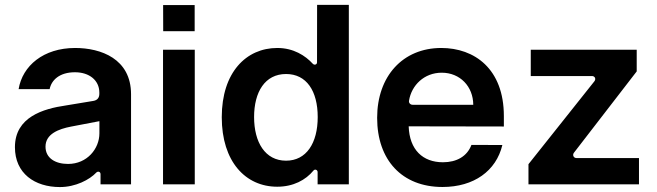

<svg xmlns="http://www.w3.org/2000/svg" viewBox="-20 -747 2664 778"><path d="M223 11C286.2 11 343 -18.8 370 -47.6C376.4 -54.3 387.4 -51.8 387.4 -41.2V0H511V-365.1C511 -509.2 388.5 -552.6 284.4 -552.6C156.2 -552.6 71 -480.5 55.4 -385.7H181.1C188.2 -422.2 220.9 -454.2 283.7 -454.2C342 -454.2 382.1 -421.5 382.5 -372.9V-366.5C382.5 -351.6 375 -340.9 358.3 -338.1L246.4 -319.6C155.9 -306.5 40.5 -273.1 40.5 -150.6C40.5 -44.4 120.4 11 223 11ZM255.7 -82.7C204.2 -82.7 164.4 -106.2 164.4 -152.7C164.4 -204.5 218 -224.4 267.8 -234L382.8 -256V-206.7C382.8 -144.5 333.1 -82.7 255.7 -82.7Z M641 -726.6 641.3 -620.7H768.8V-726.6ZM640.6 0H769.2V-545.5H640.6Z M1103.3 9.6C1168.3 9.6 1218.8 -17.4 1250.4 -56.1C1256.4 -63.2 1267 -58.6 1267 -49.7V0H1393.5V-727.3H1264.9L1264.6 -494.3C1264.6 -485.1 1253.9 -481.9 1247.5 -488.6C1217 -522 1169 -552.6 1103.7 -552.6C977.6 -552.6 878.6 -453.8 878.6 -272C878.6 -92.3 974.8 9.6 1103.3 9.6ZM1139.2 -95.9C1054.3 -95.9 1009.6 -170.5 1009.6 -272.7C1009.6 -374.3 1053.6 -447.1 1139.2 -447.1C1221.9 -447.1 1267.4 -378.6 1267.4 -272.7C1267.4 -166.9 1221.2 -95.9 1139.2 -95.9Z M1768.1 -552.6C1611.9 -552.6 1508.2 -437.9 1508.2 -269.5C1508.2 -98.7 1608.7 10.7 1773.1 10.7C1900.2 10.7 1990.4 -54.3 2015.6 -159.4L1890.3 -159.8C1872.9 -113.6 1830.6 -89.5 1774.9 -89.5C1693.5 -89.5 1639.2 -139.6 1636 -235.1L2021.7 -234.4V-276.6C2021.7 -468.4 1902.3 -552.6 1768.1 -552.6ZM1897.7 -322.4H1652.3C1643.1 -322.4 1635.7 -329.5 1637.4 -339.1C1647.4 -401.6 1698.9 -452.4 1769.9 -452.4C1844.1 -452.4 1897.4 -396.7 1897.7 -322.4Z M2121.4 0H2569.2V-106.5H2316.1C2304.3 -106.5 2298.7 -118.6 2305.4 -127.8L2560 -457.7V-545.5H2130.7V-438.9H2378.6C2390.6 -438.9 2396 -427.2 2388.5 -417.6L2121.4 -81.7Z"/></svg>

Font: RA Gorm Semi Bold
Style: Regular
Weight: 600
Designer: Rasmus Andersson
Foundry: rsms
Version: Version 3.000;hotconv 1.0.109;makeotfexe 2.5.65596